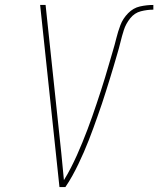

<svg xmlns="http://www.w3.org/2000/svg" viewBox="-20 -755 639 775"><path d="M220 0H244Q259 -22 272 -45.5Q285 -69 296.5 -93Q308 -117 318.5 -141Q329 -165 338.5 -189.5Q348 -214 357 -238.5Q366 -263 374.5 -287.5Q383 -312 391.5 -336.5Q400 -361 407.5 -386Q415 -411 423 -435.5Q431 -460 438 -485Q445 -510 452.5 -534.5Q460 -559 466 -584Q472 -609 480 -634Q488 -659 505.5 -681Q523 -703 548.5 -709.5Q574 -716 599 -716V-735Q572 -735 545 -729Q518 -723 497 -701.5Q476 -680 466 -653.5Q456 -627 449.5 -600.5Q443 -574 435 -547.5Q427 -521 419.5 -494.5Q412 -468 404 -442Q396 -416 387.5 -389.5Q379 -363 370 -336.5Q361 -310 352 -284Q343 -258 333 -232Q323 -206 312.5 -180Q302 -154 290.5 -128.5Q279 -103 266 -77.5Q253 -52 238 -28Q233 -82 227.5 -136.5Q222 -191 216 -245L164 -735H142Z"/></svg>

Font: Iosevka Sparkle Thin Oblique
Style: Regular
Weight: 100
Italic angle: -9°
Designer: Belleve Invis
Foundry: Belleve Invis
Version: Version 4.5.0; ttfautohint (v1.8.3)